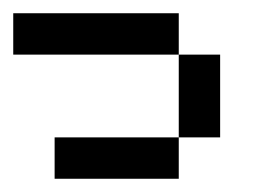

<svg xmlns="http://www.w3.org/2000/svg" viewBox="-20 -270 415 290"><path d="M0 -187.5V-250H62.5V-187.5ZM62.5 -187.5V-250H125V-187.5ZM125 -187.5V-250H187.5V-187.5ZM187.5 -187.5V-250H250V-187.5ZM250 -125V-187.5H312.5V-125ZM250 -62.5V-125H312.5V-62.5ZM187.5 0V-62.5H250V0ZM125 0V-62.5H187.5V0ZM62.5 0V-62.5H125V0Z"/></svg>

Font: AprilSans
Style: Regular
Weight: 400
Designer: typesprite
Version: Version 1.001;PS 001.001;hotconv 1.0.88;makeotf.lib2.5.64775